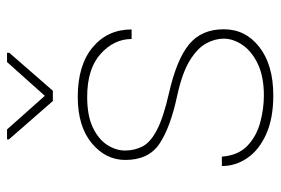

<svg xmlns="http://www.w3.org/2000/svg" viewBox="-144 -632 786 538"><g transform="rotate(-90 249.0 -363.0)"><path d="M409.7 -129.4Q409.7 -153.3 396.5 -178Q383.3 -202.6 348.6 -224.1Q314 -245.6 248.5 -259.8Q160.2 -278.8 115 -309.3Q69.8 -339.8 69.8 -404.8Q69.8 -460 116.9 -499Q164.1 -538.1 246.6 -538.1Q335.4 -538.1 385.5 -496.3Q435.5 -454.6 435.5 -387.2H408.7Q408.7 -436.5 366.9 -474.1Q325.2 -511.7 246.6 -511.7Q193.4 -511.7 160.2 -495.6Q127 -479.5 111.6 -455.1Q96.2 -430.7 96.2 -405.8Q96.2 -378.9 107.7 -356.7Q119.1 -334.5 153.6 -316.4Q188 -298.3 256.3 -282.7Q351.1 -261.2 393.6 -226.3Q436 -191.4 436 -128.9Q436 -67.9 386 -29.1Q335.9 9.8 250.5 9.8Q186.5 9.8 142.3 -10Q98.1 -29.8 75.4 -62.7Q52.7 -95.7 52.7 -134.3H79.1Q82.5 -88.9 109.1 -63.2Q135.7 -37.6 174.1 -27.1Q212.4 -16.6 250.5 -16.6Q302.7 -16.6 338.1 -33.2Q373.5 -49.8 391.6 -75.9Q409.7 -102.1 409.7 -129.4ZM155.3 -736.3 249.5 -630.4 344.2 -736.3H370.1V-730L263.7 -607.9H234.9L127.4 -731V-736.3Z"/></g></svg>

Font: Vazirmatn FD Thin
Style: Regular
Weight: 100
Designer: Saber Rastikerdar
Foundry: Saber Rastikerdar
Version: Version 33.003